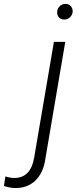

<svg xmlns="http://www.w3.org/2000/svg" viewBox="-155 -741 401 976"><path d="M0 0ZM176.8 -528.3 76.2 63Q66.4 136.7 24.9 176.8Q-16.6 216.8 -81.5 214.8Q-102.5 214.4 -134.8 204.6L-127.9 156.2Q-101.1 163.6 -85 163.6Q0.5 165.5 18.6 60.5L119.1 -528.3ZM135.7 -681.2Q136.7 -697.3 148.2 -709Q159.7 -720.7 176.8 -721.2Q193.8 -721.7 204.6 -710Q215.3 -698.2 214.4 -681.2Q212.9 -664.6 200.9 -653.3Q189 -642.1 172.4 -641.6Q155.3 -641.1 144.8 -652.6Q134.3 -664.1 135.7 -681.2Z"/></svg>

Font: Roboto Light
Style: Italic
Weight: 300
Italic angle: -12°
Designer: Google
Version: Version 2.134; 2016; ttfautohint (v1.6)